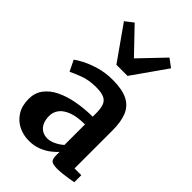

<svg xmlns="http://www.w3.org/2000/svg" viewBox="-263 -979 1085 1085"><g transform="rotate(45 279.5 -436.5)"><path d="M190.2 11Q145 11 106.6 -8.1Q68.2 -27.1 45 -64.5Q21.7 -101.8 21.7 -156.3Q21.7 -203.6 47.2 -238.2Q72.6 -272.8 117.6 -295.2Q162.5 -317.5 221.8 -328.8Q281.1 -340.1 349 -340.7V-366.2Q349 -404.7 340.9 -427.9Q332.8 -451.2 310.3 -461.9Q287.8 -472.6 244.8 -472.6Q187 -472.6 143.9 -456Q100.8 -439.4 76.8 -427.7L45.2 -492.6Q57.1 -502.6 91.3 -520.7Q125.4 -538.7 174.8 -553.5Q224.2 -568.2 281.3 -568.2Q357.8 -568.2 401.7 -546.3Q445.6 -524.3 464.3 -479.6Q483 -434.9 483 -366V-61.4H537.3V-5.3Q525.9 -2.7 504.4 0.8Q482.9 4.3 458.6 7Q434.3 9.7 414.5 9.7Q380.6 9.7 368.8 -0.3Q357.1 -10.3 357.1 -41.1V-67.4Q344.6 -52.8 321 -34.2Q297.4 -15.7 264.4 -2.4Q231.5 11 190.2 11ZM255.1 -71.9Q276.6 -71.9 303.2 -84.5Q329.7 -97.1 349 -114.9V-279Q286.6 -278.9 247.3 -264Q208.1 -249.1 189.9 -224.7Q171.7 -200.2 171.7 -170.7Q171.7 -138 182.3 -116.1Q192.8 -94.2 211.7 -83Q230.5 -71.9 255.1 -71.9ZM236.2 -642.8 92.2 -847 140.6 -884.5 280.7 -738.4 419.6 -883.7 468.8 -847 325.2 -642.8Z"/></g></svg>

Font: Merriweather Light
Style: Regular
Weight: 300
Version: Version 2.100